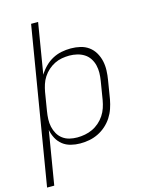

<svg xmlns="http://www.w3.org/2000/svg" viewBox="-136 -821 872 1112"><g transform="rotate(-15 300.0 -265.0)"><path d="M5 205 161 -735H203L153 -432Q168 -457 189.5 -478.5Q211 -500 236.5 -513.5Q262 -527 289.5 -532.5Q317 -538 345 -538H346Q346 -538 346 -538Q346 -538 346 -538Q375 -538 402.5 -531.5Q430 -525 452 -509Q474 -493 488 -469Q502 -445 508 -418Q514 -391 513 -362Q512 -333 507 -304L489 -194Q484 -167 475 -140.5Q466 -114 450.5 -90Q435 -66 413 -46.5Q391 -27 365 -14.5Q339 -2 312 3Q285 8 257 8Q229 8 201.5 1Q174 -6 153 -22.5Q132 -39 119 -63.5Q106 -88 101 -115L48 205ZM250 -30Q273 -30 296.5 -34.5Q320 -39 341.5 -49Q363 -59 382 -75.5Q401 -92 414.5 -112.5Q428 -133 435.5 -155.5Q443 -178 447 -201L465 -311Q469 -335 469.5 -358.5Q470 -382 464.5 -404.5Q459 -427 446.5 -446Q434 -465 415 -477Q396 -489 373 -494.5Q350 -500 327 -500Q305 -500 282 -496Q259 -492 238 -481.5Q217 -471 199 -455Q181 -439 168 -419Q155 -399 148 -377Q141 -355 137 -333L119 -223Q115 -199 114 -175.5Q113 -152 118 -129.5Q123 -107 134 -87.5Q145 -68 163 -54.5Q181 -41 203.5 -35.5Q226 -30 250 -30Z"/></g></svg>

Font: Iosevka Curly XLtExObl
Style: Regular
Weight: 200
Width: 7
Italic angle: -9°
Monospace: yes
Designer: Belleve Invis
Foundry: Belleve Invis
Version: Version 11.0.1; ttfautohint (v1.8.3)